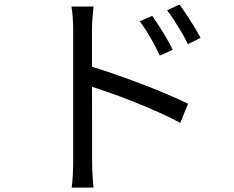

<svg xmlns="http://www.w3.org/2000/svg" viewBox="-20 -790 1040 853"><path d="M656.4 -719.6Q668.9 -701.8 685.9 -675.5Q702.9 -649.1 719.3 -621Q735.7 -593 747.4 -568.8L690.1 -542.7Q677.8 -569.2 663.4 -595.6Q649.1 -622 633.5 -647.6Q617.8 -673.1 600.9 -695.3ZM776.9 -769.9Q790.4 -752.5 807.6 -726.5Q824.8 -700.5 842.1 -672.7Q859.3 -644.9 870.9 -621.6L814.8 -594Q802.1 -620.5 786.9 -646.4Q771.6 -672.3 755.5 -697.3Q739.4 -722.3 722.4 -744ZM305.2 -75.2Q305.2 -89.3 305.2 -131.4Q305.2 -173.4 305.2 -232Q305.2 -290.5 305.2 -355.3Q305.2 -420.2 305.2 -481.2Q305.2 -542.1 305.2 -588.9Q305.2 -635.6 305.2 -656.6Q305.2 -678.1 303.4 -708Q301.6 -737.9 297.4 -761H395.5Q393.2 -738.5 390.9 -708.8Q388.6 -679.2 388.6 -656.6Q388.6 -617.9 388.6 -563.2Q388.6 -508.6 388.6 -447.3Q388.6 -386 388.9 -325.3Q389.2 -264.6 389.2 -212.3Q389.2 -160 389.2 -123.4Q389.2 -86.9 389.2 -75.2Q389.2 -59.8 389.8 -38.1Q390.4 -16.4 392.2 5.1Q393.9 26.5 395.3 43.4H298.6Q301.8 19.4 303.5 -14Q305.2 -47.3 305.2 -75.2ZM370.9 -498.5Q420.3 -484.3 479.9 -463.8Q539.6 -443.3 601.1 -420Q662.7 -396.7 718.5 -373.1Q774.3 -349.6 815.6 -329L780.8 -244.1Q738.2 -267.4 684.4 -291.3Q630.6 -315.2 574 -337.9Q517.4 -360.5 464.7 -378.9Q411.9 -397.3 370.9 -410.1Z"/></svg>

Font: Noto Sans HK Thin
Style: Regular
Weight: 100
Designer: Ryoko NISHIZUKA 西塚涼子 (kana, bopomofo & ideographs); Paul D. Hunt (Latin, Greek & Cyrillic); Sandoll Communications 산돌커뮤니
Foundry: Adobe
Version: Version 2.004-H2;hotconv 1.0.118;makeotfexe 2.5.65603